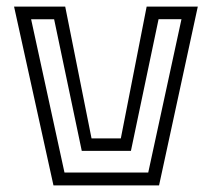

<svg xmlns="http://www.w3.org/2000/svg" viewBox="-20 -560 640 580"><path d="M141.5 0 22.5 -540H177L256.5 -142H345L423 -540H577.5L460.5 0ZM174.8 -38.8H427.8L528.2 -502H459L375.5 -104.2H227L143.5 -501.8H74Z"/></svg>

Font: Tourney Thin
Style: Regular
Weight: 100
Designer: Tyler Finck
Foundry: Etcetera Type Co
Version: Version 1.015